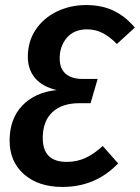

<svg xmlns="http://www.w3.org/2000/svg" viewBox="-20 -725 553 759"><path d="M513 -616 442 -551Q414 -580 385.5 -594.5Q357 -609 324 -609Q273 -609 244.5 -576Q216 -543 216 -494Q216 -454 239.5 -433.5Q263 -413 306 -413H366L338 -317H293Q225 -317 187 -281.5Q149 -246 149 -179Q149 -85 244 -85Q284 -85 318.5 -101Q353 -117 386 -148L447 -79Q358 14 227 14Q132 14 75 -36Q18 -86 18 -169Q18 -255 68 -307.5Q118 -360 204 -369Q148 -382 119 -416Q90 -450 90 -501Q90 -561 121 -607.5Q152 -654 205 -679.5Q258 -705 320 -705Q383 -705 429.5 -682.5Q476 -660 513 -616Z"/></svg>

Font: Fira Sans Condensed Medium
Style: Italic
Weight: 500
Width: 3
Italic angle: -8°
Designer: bBox Type GmbH & Carrois Corporate GbR & Edenspiekermann AG
Foundry: bBox Type GmbH & Carrois Corporate GbR & Edenspiekermann AG
Version: Version 4.301